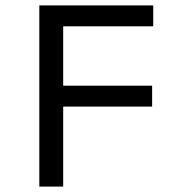

<svg xmlns="http://www.w3.org/2000/svg" viewBox="-20 -688 672 708"><path d="M125 0V-668H545V-591H213V-372H541V-295H213V0Z"/></svg>

Font: Atkinson Hyperlegible Mono ExtraLight
Style: Regular
Weight: 400
Monospace: yes
Version: Version 2.001